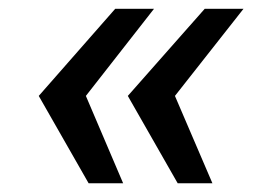

<svg xmlns="http://www.w3.org/2000/svg" viewBox="-20 -546 600 440"><path d="M183.1 -126 68.8 -326.2 244.1 -525.9H333L176.8 -326.2L262.2 -126ZM387.2 -126 272.9 -326.2 449.2 -525.9H538.1L380.9 -326.2L466.8 -126Z"/></svg>

Font: Archivo Medium
Style: Italic
Weight: 500
Italic angle: -10°
Designer: Hector Gatti
Foundry: Omnibus-Type
Version: Version 2.001